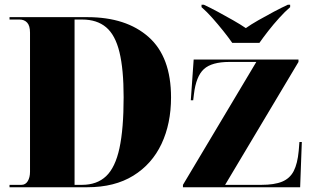

<svg xmlns="http://www.w3.org/2000/svg" viewBox="-20 -786 1298 806"><path d="M20 0V-10H70Q87 -10 96.5 -25.5Q106 -41 106 -65V-649Q106 -678 94 -691Q82 -704 62 -704H20V-714H347Q510 -714 604 -630.5Q698 -547 698 -377Q698 -267 658 -182Q618 -97 539.5 -48.5Q461 0 347 0ZM324 -10Q387 -10 425.5 -46.5Q464 -83 481.5 -164Q499 -245 499 -378Q499 -495 481.5 -567Q464 -639 425.5 -671.5Q387 -704 325 -704H293V-10ZM748 0V-10L1056 -526H943Q869 -526 836 -496Q803 -466 794 -390L791 -365H781L793 -536H1233V-526L925 -10H1077Q1132 -10 1164.5 -23.5Q1197 -37 1213 -68Q1229 -99 1234 -153L1237 -190H1247L1240 0ZM955 -606Q939 -629 917 -656.5Q895 -684 871.5 -710.5Q848 -737 826 -756V-766H836Q862 -754 894.5 -736.5Q927 -719 958.5 -701Q990 -683 1012 -668Q1033 -683 1064.5 -701Q1096 -719 1129 -736.5Q1162 -754 1188 -766H1198V-756Q1176 -737 1152 -710.5Q1128 -684 1106.5 -656.5Q1085 -629 1069 -606Z"/></svg>

Font: Noto Serif Display SemiCondensed Black
Style: Regular
Weight: 900
Width: 4
Designer: Monotype Design Team
Foundry: Monotype Imaging Inc.
Version: Version 2.009